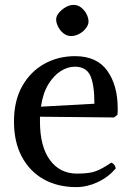

<svg xmlns="http://www.w3.org/2000/svg" viewBox="-20 -746 535 783"><path d="M143 -250Q143 -149 183.5 -93.5Q224 -38 294 -38Q325 -38 346 -41.5Q367 -45 387.5 -55Q408 -65 434 -83Q450 -76 452 -59Q421 -23 378 -3Q335 17 291 17Q215 17 158 -15Q101 -47 69 -107Q37 -167 37 -250Q37 -335 70.5 -394.5Q104 -454 160.5 -485.5Q217 -517 286 -517Q375 -517 417.5 -457.5Q460 -398 460 -304Q460 -297 460 -291Q460 -285 459 -278L445 -267L143 -270ZM285 -474Q256 -474 227.5 -456Q199 -438 177 -402Q155 -366 147 -311L365 -323Q365 -400 348.5 -437Q332 -474 285 -474ZM270 -599Q253 -599 239 -610Q225 -621 217 -637Q209 -653 209 -667Q209 -680 220 -693.5Q231 -707 247.5 -716.5Q264 -726 280 -726Q298 -726 312 -714.5Q326 -703 333.5 -687.5Q341 -672 341 -658Q341 -645 330.5 -631Q320 -617 303.5 -608Q287 -599 270 -599Z"/></svg>

Font: Alike
Style: Regular
Weight: 400
Designer: Sveta Sebyakina
Foundry: Cyreal (www.cyreal.org)
Version: Version 1.301; ttfautohint (v1.8.4.7-5d5b)